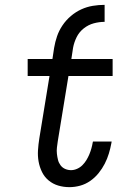

<svg xmlns="http://www.w3.org/2000/svg" viewBox="-20 -763 540 791"><path d="M203 -566Q207 -590 215 -613.5Q223 -637 237.5 -658.5Q252 -680 272 -697Q292 -714 315 -724.5Q338 -735 362.5 -739Q387 -743 411 -743V-673Q389 -673 366.5 -667Q344 -661 325 -646Q306 -631 295.5 -609.5Q285 -588 281 -566ZM266 8Q242 8 220 1.5Q198 -5 180.5 -19.5Q163 -34 153 -54.5Q143 -75 139 -97.5Q135 -120 136.5 -144Q138 -168 142 -193L184 -450H94V-520H196L203 -566H281L274 -520H444V-450H262L218 -181Q216 -168 214.5 -155Q213 -142 214.5 -129Q216 -116 219 -104Q222 -92 229.5 -82Q237 -72 248.5 -67Q260 -62 273 -62Q285 -62 297.5 -67.5Q310 -73 319.5 -82.5Q329 -92 336 -103.5Q343 -115 348 -127Q353 -139 356.5 -151.5Q360 -164 362 -176L363 -180H440L439 -174Q435 -152 428.5 -130.5Q422 -109 411.5 -88.5Q401 -68 386 -49.5Q371 -31 351.5 -17.5Q332 -4 310 2Q288 8 266 8Z"/></svg>

Font: Iosevka Term Curly Oblique
Style: Regular
Weight: 400
Italic angle: -9°
Designer: Belleve Invis
Foundry: Belleve Invis
Version: Version 32.3.0